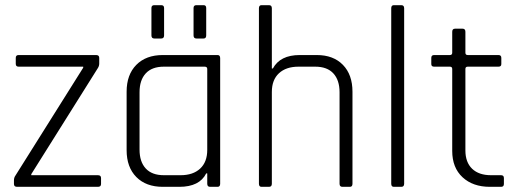

<svg xmlns="http://www.w3.org/2000/svg" viewBox="-20 -723 2011 743"><path d="M34 -11V-25Q34 -36 40 -44L302 -461V-465H52Q41 -465 41 -476V-499Q41 -510 52 -510H352Q364 -510 364 -499V-477Q364 -468 359 -460L101 -49V-45H359Q371 -45 371 -34V-11Q371 0 359 0H46Q34 0 34 -11Z M566 -586V-692Q566 -703 577 -703H604Q615 -703 615 -692V-586Q615 -574 604 -574H577Q566 -574 566 -586ZM729 -586V-692Q729 -703 740 -703H768Q778 -703 778 -692V-586Q778 -574 768 -574H740Q729 -574 729 -586ZM674 0H610Q545 0 507.5 -38Q470 -76 470 -142V-368Q470 -434 507.5 -472Q545 -510 610 -510H822Q832 -510 832 -498V-12Q832 0 822 0H793Q782 0 782 -12V-52H778Q752 0 674 0ZM782 -143V-456Q782 -465 772 -465H614Q568 -465 544 -439Q520 -413 520 -366V-144Q520 -97 544 -71Q568 -45 614 -45H679Q727 -45 754.5 -70.5Q782 -96 782 -143Z M1021 0H992Q982 0 982 -12V-691Q982 -703 992 -703H1021Q1032 -703 1032 -691V-458H1036Q1064 -510 1140 -510H1206Q1270 -510 1307 -472Q1344 -434 1344 -368V-12Q1344 0 1334 0H1305Q1294 0 1294 -12V-366Q1294 -413 1270 -439Q1246 -465 1200 -465H1135Q1087 -465 1059.5 -439.5Q1032 -414 1032 -367V-12Q1032 0 1021 0Z M1533 0H1504Q1494 0 1494 -12V-691Q1494 -703 1504 -703H1533Q1544 -703 1544 -691V-12Q1544 0 1533 0Z M1721 -465H1660Q1649 -465 1649 -475V-499Q1649 -510 1660 -510H1721Q1730 -510 1730 -519V-600Q1730 -612 1741 -612H1770Q1781 -612 1781 -600V-519Q1781 -510 1790 -510H1909Q1920 -510 1920 -499V-475Q1920 -465 1909 -465H1790Q1781 -465 1781 -456V-141Q1781 -95 1807 -70Q1833 -45 1880 -45H1919Q1930 -45 1930 -34V-11Q1930 0 1919 0H1876Q1810 0 1770 -37Q1730 -74 1730 -139V-456Q1730 -465 1721 -465Z"/></svg>

Font: Rajdhani
Style: Regular
Weight: 400
Designer: Satya Rajpurohit, Jyotish Sonowal
Foundry: Indian Type Foundry
Version: Version 1.201 February 1, 2022